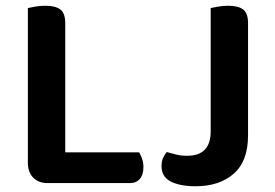

<svg xmlns="http://www.w3.org/2000/svg" viewBox="-20 -635 958 668"><path d="M146 2Q114 2 95.5 -17Q77 -36 77 -68V-607Q85 -609 102.5 -612Q120 -615 137 -615Q173 -615 190 -602Q207 -589 207 -554V-105H464Q469 -97 474 -83.5Q479 -70 479 -54Q479 -27 466.5 -12.5Q454 2 432 2ZM843 -164Q843 -74 793 -30.5Q743 13 661 13Q606 13 574 -3.5Q542 -20 542 -57Q542 -74 547.5 -86Q553 -98 560 -106Q577 -101 594 -97Q611 -93 631 -93Q713 -93 713 -178V-607Q722 -609 739 -612Q756 -615 773 -615Q809 -615 826 -602Q843 -589 843 -554Z"/></svg>

Font: Baloo 2 SemiBold
Style: Regular
Weight: 600
Designer: Sarang Kulkarni and Ek Type
Foundry: Ek Type
Version: Version 1.640;hotconv 1.0.111;makeotfexe 2.5.65597; ttfautoh